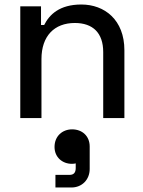

<svg xmlns="http://www.w3.org/2000/svg" viewBox="-20 -524 636 852"><path d="M70 -496V0H164V-262C164 -364 221 -422 312 -422C392 -422 438 -378 438 -293V0H532V-301C532 -436 444 -504 341 -504C244 -504 199 -459 176 -413H162V-496ZM222 128C222 175 258 203 299 203C307 203 312 202 316 201V222C316 242 307 252 289 252H226V308H297C344 308 378 273 378 226V126C378 80 345 50 300 50C257 50 222 80 222 128Z"/></svg>

Font: Space Text Medium
Style: Regular
Weight: 500
Designer: Florian Karsten (Space Text), Colophon Foundry (Space Mono)
Foundry: Florian Karsten
Version: Version 1.003;PS 001.003;hotconv 1.0.88;makeotf.lib2.5.64775